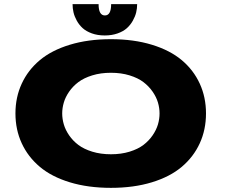

<svg xmlns="http://www.w3.org/2000/svg" viewBox="-20 -895 1090 926"><path d="M641.5 -875Q641.5 -855 636.8 -835.2Q632 -815.5 620.5 -795Q609 -774.5 591.8 -759Q574.5 -743.5 547 -733.8Q519.5 -724 485 -724Q450.5 -724 423 -734Q395.5 -744 378.5 -759.5Q361.5 -775 350.2 -795.5Q339 -816 334.5 -835.5Q330 -855 330 -875H455.5Q455.5 -820.5 486 -820.5Q516 -820.5 516 -875ZM515 11Q404.5 11 316.8 -15.8Q229 -42.5 172 -90.5Q115 -138.5 84.8 -204Q54.5 -269.5 54.5 -348Q54.5 -426 84.8 -491.5Q115 -557 172 -604.8Q229 -652.5 316.8 -679.2Q404.5 -706 515 -706Q625 -706 712.5 -679.2Q800 -652.5 856.8 -604.8Q913.5 -557 943.5 -491.5Q973.5 -426 973.5 -348Q973.5 -269.5 943.5 -204Q913.5 -138.5 856.8 -90.5Q800 -42.5 712.5 -15.8Q625 11 515 11ZM749.5 -348Q749.5 -374 741.8 -400.5Q734 -427 716 -453Q698 -479 671.8 -499Q645.5 -519 605 -531.5Q564.5 -544 515 -544Q465.5 -544 425 -531.5Q384.5 -519 358 -499Q331.5 -479 313.5 -453Q295.5 -427 287.8 -400.5Q280 -374 280 -348Q280 -321.5 287.8 -295Q295.5 -268.5 313.5 -242.2Q331.5 -216 358 -196Q384.5 -176 425 -163.5Q465.5 -151 515 -151Q564.5 -151 605 -163.5Q645.5 -176 671.8 -196Q698 -216 716 -242.2Q734 -268.5 741.8 -295Q749.5 -321.5 749.5 -348Z"/></svg>

Font: League Mono Extended ExtraBold
Style: Regular
Weight: 800
Width: 9
Designer: Tyler Finck
Foundry: The League of Moveable Type / Tyler Finck
Version: Version 2.210